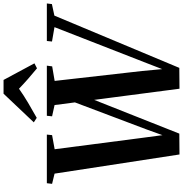

<svg xmlns="http://www.w3.org/2000/svg" viewBox="5 -1032 1032 1082"><g transform="rotate(-90 521.0 -491.0)"><path d="M191.5 4.5 83.5 -699.5 26 -713.5 29.5 -743H303.5L300.5 -713.5L221 -699L284.5 -210L306 -49L282.5 -42L332 -179.5L511.5 -655L550 -604.5L309 3.5ZM562 4.5 470 -699.5 406.5 -713.5 409.5 -743H692L688 -713L606 -699L662 -205.5L676.5 -49L653 -42.5L706.5 -181L909 -700L828 -714L831 -743H1042.5L1039 -714.5L974 -700.5L679.5 3.5ZM372.5 -816.5 534 -987H611.5L705 -813L677 -798.5Q647 -823 618 -848.5Q589 -874 562 -900Q524.5 -873.5 482.8 -848.8Q441 -824 398 -800Z"/></g></svg>

Font: Merriweather 96pt SemiBold
Style: Italic
Weight: 600
Italic angle: -7.8°
Version: Version 2.101